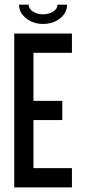

<svg xmlns="http://www.w3.org/2000/svg" viewBox="-20 -812 373 832"><path d="M291.7 -83.3V0H41.7V-666.7H291.7V-583.3H125V-375H250V-291.7H125V-83.3ZM229.2 -791.7H270.8Q270.8 -756.7 240.4 -732.5Q210 -708.3 166.7 -708.3Q124.2 -708.3 93.3 -732.5Q62.5 -756.7 62.5 -791.7H104.2Q104.2 -774.2 122.5 -762.1Q140.8 -750 166.7 -750Q192.5 -750 210.8 -762.1Q229.2 -774.2 229.2 -791.7Z"/></svg>

Font: Yulong
Style: Regular
Weight: 400
Designer: GGBotNet
Foundry: f0n7.com
Version: 1.00